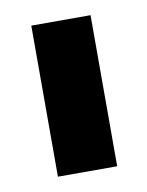

<svg xmlns="http://www.w3.org/2000/svg" viewBox="-48 -728 287 374"><g transform="rotate(-10 96.0 -540.5)"><path d="M38.1 -690.4H155.3V-391.6H38.1Z"/></g></svg>

Font: DINish
Style: Bold
Weight: 700
Designer: Bert Driehuis
Foundry: Playbeing
Version: Version 3.008; git-95204e4c-release